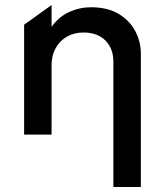

<svg xmlns="http://www.w3.org/2000/svg" viewBox="-20 -539 656 769"><path d="M434.1 210V-291.8Q434.1 -344.8 402.2 -376.8Q370.2 -408.8 313.8 -408.8Q277.2 -408.8 248.4 -392.4Q219.6 -376.1 203.1 -346.7Q186.6 -317.2 186.6 -278.6V0H76.6V-440.1L186.6 -518.8V-432Q217.3 -473.2 258.5 -491.6Q299.6 -510 343.7 -510Q411.5 -510 456 -482.9Q500.4 -455.8 522.2 -413.5Q544.1 -371.2 544.1 -326V210Z"/></svg>

Font: Geologica-Sharp
Style: Regular
Weight: 100
Designer: Sindre Bremnes, Frode Helland
Foundry: Monokrom Skriftforlag AS
Version: Version 1.010;gftools[0.9.28]